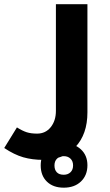

<svg xmlns="http://www.w3.org/2000/svg" viewBox="-60 -515 518 907"><path d="M144 240.2Q92.8 240.2 50 228Q7.3 215.8 -40 184.1L20 86.9Q46.4 103.5 66.7 109.9Q86.9 116.2 115.2 116.2Q155.3 116.2 179.7 85.7Q204.1 55.2 204.1 8.8V-495.1H353V16.1Q353 119.1 296.1 179.7Q239.3 240.2 144 240.2ZM241.2 371.6Q190.9 371.6 161.6 343Q132.3 314.5 132.3 266.6Q132.3 218.8 161.6 190.2Q190.9 161.6 241.2 161.6Q290.5 161.6 321.8 190.2Q353 218.8 353 265.6Q353 313 322.5 342.3Q292 371.6 241.2 371.6ZM241.2 310.5Q260.7 310.5 272.9 298.8Q285.2 287.1 285.2 266.6Q285.2 246.1 272.9 234.4Q260.7 222.7 241.2 222.7Q221.7 222.7 209.5 234.4Q197.3 246.1 197.3 266.6Q197.3 287.1 208.3 298.8Q219.2 310.5 241.2 310.5Z"/></svg>

Font: Noto Sans Kufi Arabic
Style: Bold
Weight: 700
Designer: Monotype Design team
Foundry: Monotype Imaging Inc.
Version: Version 1.02